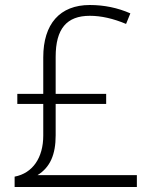

<svg xmlns="http://www.w3.org/2000/svg" viewBox="-20 -743 611 763"><path d="M401.9 -330.1V-370.1H201.2V-517.1C201.2 -628.9 245.1 -680.2 336.9 -680.2C381.8 -680.2 429.7 -669.4 481 -647.9L498 -689.9C447.8 -711.9 394 -723.1 336.9 -723.1C217.8 -723.1 151.9 -647.9 151.9 -515.1V-370.1H48.8V-330.1H151.9V-204.1C151.9 -116.2 109.9 -54.7 38.1 -41V0H523.9V-46.9H128.9C179.7 -78.1 201.2 -129.4 201.2 -205.1V-330.1Z"/></svg>

Font: Open Sans 300
Style: Regular
Weight: 300
Foundry: Ascender Corporation
Version: Version 1.100;PS 001.100;hotconv 1.0.88;makeotf.lib2.5.64775